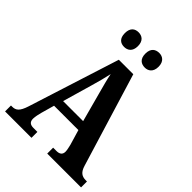

<svg xmlns="http://www.w3.org/2000/svg" viewBox="-256 -1045 1172 1172"><g transform="rotate(45 330.0 -459.0)"><path d="M418 -792C445 -792 474 -808 474 -855C474 -902 445 -918 418 -918C387 -918 360 -902 360 -855C360 -808 387 -792 418 -792ZM239 -792C268 -792 296 -808 296 -855C296 -902 268 -918 239 -918C209 -918 183 -902 183 -855C183 -808 209 -792 239 -792ZM4 0H232V-51H198C167 -51 156 -65 156 -90C156 -108 163 -135 167 -151L191 -236H401L430 -138C433 -124 439 -102 439 -87C439 -61 422 -51 397 -51H368V0H660V-51H650C616 -51 595 -65 582 -108L397 -714H272L84 -124C65 -64 45 -51 14 -51H4ZM210 -295 266 -489C279 -533 290 -576 299 -617C307 -575 319 -532 332 -484L383 -295Z"/></g></svg>

Font: Noto Serif Sinhala Condensed
Style: Bold
Weight: 700
Width: 3
Designer: Jelle Bosma - Monotype Design Team
Foundry: Monotype Imaging Inc.
Version: Version 2.007